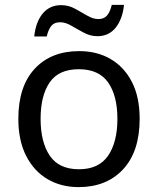

<svg xmlns="http://www.w3.org/2000/svg" viewBox="-20 -755 645 785"><path d="M551 -269Q551 -136 483.5 -63Q416 10 301 10Q230 10 174.5 -22.5Q119 -55 87 -117.5Q55 -180 55 -269Q55 -402 122 -474Q189 -546 304 -546Q377 -546 432.5 -513.5Q488 -481 519.5 -419.5Q551 -358 551 -269ZM146 -269Q146 -174 183.5 -118.5Q221 -63 303 -63Q384 -63 422 -118.5Q460 -174 460 -269Q460 -364 422 -418Q384 -472 302 -472Q220 -472 183 -418Q146 -364 146 -269ZM120 -606Q126 -665 154.5 -699.5Q183 -734 230 -734Q260 -734 286.5 -719.5Q313 -705 337 -691Q361 -677 382 -677Q405 -677 417.5 -691.5Q430 -706 437 -735H487Q481 -677 453 -642Q425 -607 378 -607Q350 -607 323.5 -621Q297 -635 272.5 -649.5Q248 -664 226 -664Q202 -664 190 -649.5Q178 -635 171 -606Z"/></svg>

Font: Noto Sans Khudawadi
Style: Regular
Weight: 400
Designer: Monotype Design Team
Foundry: Monotype Imaging Inc.
Version: Version 2.003; ttfautohint (v1.8.4.7-5d5b)